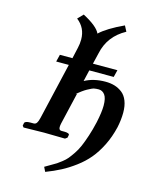

<svg xmlns="http://www.w3.org/2000/svg" viewBox="-131 -771 827 1061"><g transform="rotate(15 282.5 -241.0)"><path d="M473.1 -439 462.9 -397.9H323.2L308.1 -333Q358.9 -360.8 426.8 -360.8Q455.1 -360.8 478.8 -353.8Q502.4 -346.7 522.5 -331.3Q542.5 -315.9 553.7 -287.6Q564.9 -259.3 564.9 -220.2Q564.9 -180.7 555.2 -134.8Q541.5 -76.7 517.1 -27.8Q492.7 21 463.4 55.9Q434.1 90.8 394.8 120.1Q355.5 149.4 317.6 169.2Q279.8 189 232.9 207L220.2 181.2L257.8 159.2L284.2 143.6Q293 137.7 310.1 124.5Q327.1 111.3 337.9 98.4Q348.6 85.4 364 63Q379.4 40.5 390.6 14.4Q401.9 -11.7 414.3 -49.3Q426.8 -86.9 437 -131.8Q450.2 -193.4 450.2 -230Q450.2 -272.9 436.3 -291.5Q422.4 -310.1 400.9 -310.1Q386.7 -310.1 375.2 -307.9Q363.8 -305.7 338.6 -291.7Q313.5 -277.8 284.2 -252L291 -254.9L249 -75.2Q246.1 -62 246.1 -53.2Q246.1 -35.2 261.2 -35.2H278.8Q291.5 -35.2 299.6 -32Q307.6 -28.8 306.2 -22.9L303.2 -7.8L291 1Q210 -1 170.9 -1L54.2 1L46.9 -7.8L49.8 -22.9Q52.7 -35.2 83 -35.2H102.1Q113.3 -35.2 119.6 -44.7Q126 -54.2 130.9 -75.2L206.1 -397.9H133.8L144 -439H215.8L230 -502Q235.8 -526.4 235.8 -550.8Q235.8 -617.7 184.1 -657.2L213.9 -688Q297.9 -643.6 314 -606Q355.5 -645.5 449.2 -689L465.8 -657.2Q369.6 -605 348.1 -502L333 -439Z"/></g></svg>

Font: Linux Libertine G
Style: Semibold Italic
Weight: 600
Italic angle: -11.5°
Designer: Philipp H. Poll
Foundry: Philipp H. Poll
Version: Version 5.1.1